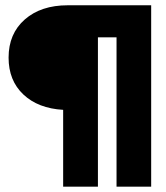

<svg xmlns="http://www.w3.org/2000/svg" viewBox="-20 -700 623 720"><path d="M417 0V-560.1H347.2V0H216.8V-288.1Q123 -293.5 67.6 -345.7Q12.2 -397.9 12.2 -483.9Q12.2 -573.7 73 -627Q133.8 -680.2 233.9 -680.2H546.9V0Z"/></svg>

Font: TASA Orbiter Display Black
Style: Regular
Weight: 900
Designer: Weizhong Zhang
Version: Version 1.000;Glyphs 3.1.2 (3151)